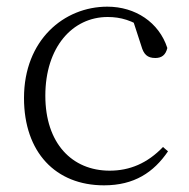

<svg xmlns="http://www.w3.org/2000/svg" viewBox="-20 -542 567 576"><path d="M292 14C383 14 441 -25 484 -88L469 -101C422 -52 369 -30 309 -30C196 -30 116 -112 116 -255C116 -400 197 -491 303 -491C342 -491 377 -481 419 -452L376 -490L404 -404C411 -379 422 -368 446 -368C465 -368 477 -377 482 -398C457 -475 386 -522 302 -522C172 -522 52 -422 52 -248C52 -85 147 14 292 14Z"/></svg>

Font: Source Han Serif TW VF
Style: Regular
Weight: 250
Designer: Ryoko NISHIZUKA 西塚涼子 (kana & ideographs); Frank Grießhammer (Latin, Greek & Cyrillic); Wenlong ZHANG 张文龙 (bopomofo); San
Foundry: Adobe
Version: Version 2.002;hotconv 1.1.0;makeotfexe 2.6.0